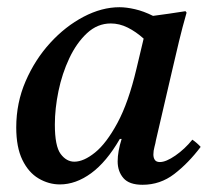

<svg xmlns="http://www.w3.org/2000/svg" viewBox="-20 -500 591 532"><path d="M146 11Q115 11 87 -5.5Q59 -22 42 -57Q25 -92 25 -147Q25 -215 51 -275Q77 -335 119 -381Q161 -427 211.5 -453.5Q262 -480 311 -480Q330 -480 354 -474.5Q378 -469 404 -456Q425 -459 447.5 -462Q470 -465 494 -469L497 -465Q485 -423 476 -385.5Q467 -348 458 -309L412 -111Q411 -104 408 -93Q405 -82 405 -72Q405 -63 409 -57Q413 -51 423 -51Q440 -51 466 -69Q492 -87 513 -113Q526 -104 536 -93Q502 -48 463 -18Q424 12 375 12Q338 12 322 -6.5Q306 -25 306 -53Q306 -80 317 -115H312Q275 -51 232.5 -20Q190 11 146 11ZM378 -393Q357 -412 334 -423.5Q311 -435 287 -435Q250 -435 221 -408Q192 -381 172 -338.5Q152 -296 142 -247.5Q132 -199 132 -155Q132 -95 148 -73.5Q164 -52 186 -52Q212 -52 243.5 -77.5Q275 -103 305.5 -159.5Q336 -216 358 -309Z"/></svg>

Font: Castoro
Style: Italic
Weight: 400
Italic angle: -11°
Designer: John Hudson with Paul Hanslow, assisted by Kaja Sojewska.
Foundry: Tiro Typeworks Ltd.
Version: Version 2.04